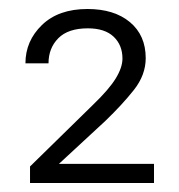

<svg xmlns="http://www.w3.org/2000/svg" viewBox="-20 -736 401 431"><path d="M325.7 -368.2V-325.2H47.4V-362.3L188.5 -500.5Q224.6 -535.2 239.7 -559.8Q254.9 -584.5 254.9 -604.5Q254.9 -634.8 235.1 -653.6Q215.3 -672.4 177.2 -672.4Q132.8 -672.4 110.8 -650.1Q88.9 -627.9 88.9 -593.8H37.1Q37.1 -644 74.2 -679.9Q111.3 -715.8 176.3 -715.8Q236.3 -715.8 271.7 -686.3Q307.1 -656.7 307.1 -605.5Q307.1 -567.9 280.8 -534.4Q254.4 -501 216.3 -464.4L112.3 -368.2Z"/></svg>

Font: Vazirmatn FD ExtraLight
Style: Regular
Weight: 200
Designer: Saber Rastikerdar
Foundry: Saber Rastikerdar
Version: Version 33.003